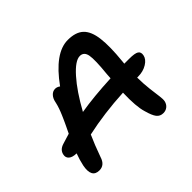

<svg xmlns="http://www.w3.org/2000/svg" viewBox="-147 -846 1034 1034"><g transform="rotate(-45 370.0 -328.5)"><path d="M562 -6.8Q537.6 -6.8 523.7 -24.7Q509.8 -42.5 498 -85.9Q482.4 -135.7 485.8 -238.8Q336.4 -231 204.1 -202.1Q180.7 -150.9 154.8 -78.1Q140.6 -32.2 100.1 -32.2Q41.5 -32.2 57.1 -112.8Q64.5 -147.9 78.1 -184.1Q46.9 -184.6 32.7 -197.3Q18.6 -210 22.9 -230Q28.8 -260.3 64 -271Q115.7 -286.6 123 -289.1Q125 -293.5 132.3 -308.6Q139.6 -323.7 142.1 -328.9Q144.5 -334 150.9 -347.7Q157.2 -361.3 159.9 -367.7Q162.6 -374 167.7 -385.5Q172.9 -397 175.5 -404.5Q178.2 -412.1 181.9 -421.9Q185.5 -431.6 187.7 -440.2Q189.9 -448.7 191.9 -457Q196.3 -482.4 210 -497.3Q223.6 -512.2 242.2 -512.2Q256.8 -512.2 270 -502Q376.5 -649.9 476.1 -649.9Q536.6 -649.9 567.1 -620.8Q597.7 -591.8 605.5 -528.3Q613.3 -464.8 603 -363.8Q602.5 -360.4 602.1 -353.8Q601.6 -347.2 601.1 -344.2H638.2Q681.6 -344.2 696 -334.7Q710.4 -325.2 706.1 -303.2Q701.7 -278.3 672.6 -260.3Q643.6 -242.2 604 -242.2H597.2Q597.7 -194.3 602.8 -151.4Q607.9 -108.4 611.3 -84.7Q614.7 -61 611.8 -46.9Q607.4 -28.3 594 -17.6Q580.6 -6.8 562 -6.8ZM460.9 -543Q425.3 -543 370.6 -481.4Q315.9 -419.9 259.8 -317.9Q359.4 -334.5 493.2 -340.8Q493.2 -351.6 495.1 -371.1Q505.4 -470.7 498.8 -506.8Q492.2 -543 460.9 -543Z"/></g></svg>

Font: Shantell Sans Irregular
Style: Italic
Weight: 500
Italic angle: -11.31°
Designer: Stephen Nixon, Anya Danilova, Shantell Martin
Foundry: Arrow Type
Version: Version 1.006;[9816181b4]